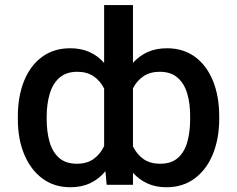

<svg xmlns="http://www.w3.org/2000/svg" viewBox="-20 -748 959 777"><path d="M867.2 -275.4V-265.6Q866.7 -185.5 841.1 -123.3Q815.4 -61 767.6 -25.6Q719.7 9.8 653.3 9.8Q610.8 9.8 577.1 -5.4Q543.5 -20.5 518.1 -48.8V0H411.6L406.7 -55.2Q380.9 -23.9 345.7 -7.1Q310.5 9.8 265.1 9.8Q199.2 9.8 151.6 -25.6Q104 -61 78.1 -123Q52.2 -185.1 52.2 -265.6V-275.4Q52.2 -359.4 77.9 -421.6Q103.5 -483.9 150.9 -518.3Q198.2 -552.7 264.2 -552.7Q308.1 -552.7 342.3 -537.4Q376.5 -522 401.4 -493.2V-727.5H518.1V-493.7Q543.5 -522 577.6 -537.4Q611.8 -552.7 655.8 -552.7Q721.2 -552.7 768.6 -518.3Q815.9 -483.9 841.6 -421.4Q867.2 -358.9 867.2 -275.4ZM168.9 -275.4V-265.6Q168.9 -215.3 180.4 -174.3Q191.9 -133.3 218.8 -109.4Q245.6 -85.4 291.5 -85.4Q332 -85.4 358.9 -104.7Q385.7 -124 401.4 -156.7V-389.6Q385.7 -420.9 358.9 -439.2Q332 -457.5 293 -457.5Q248 -457.5 220.7 -433.6Q193.4 -409.7 181.2 -368.4Q168.9 -327.1 168.9 -275.4ZM749.5 -265.6V-275.4Q750 -327.1 738 -368.4Q726.1 -409.7 698.7 -433.6Q671.4 -457.5 626.5 -457.5Q587.9 -457.5 561 -439.7Q534.2 -421.9 518.1 -390.6V-155.3Q534.2 -123 560.8 -104.2Q587.4 -85.4 627.9 -85.4Q673.8 -85.4 700.4 -109.4Q727.1 -133.3 738.3 -174.3Q749.5 -215.3 749.5 -265.6Z"/></svg>

Font: Inter Medium
Style: Regular
Weight: 500
Designer: Rasmus Andersson
Foundry: rsms
Version: Version 4.001;git-9221beed3